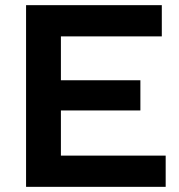

<svg xmlns="http://www.w3.org/2000/svg" viewBox="-20 -724 694 744"><path d="M81 0V-704H607V-583H216V-413H524V-296H216V-121H622V0Z"/></svg>

Font: Prodigy Sans SemiBold
Style: Regular
Weight: 600
Designer: Wei Huang
Foundry: Wei Huang
Version: Version 1.003; ttfautohint (v1.8.3)